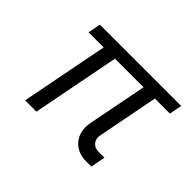

<svg xmlns="http://www.w3.org/2000/svg" viewBox="-103 -701 902 902"><g transform="rotate(45 348.0 -250.0)"><path d="M127 0H202L287 -437H477L419 -140C404 -61 453 0 531 0H567L581 -73H541C507 -73 486 -100 493 -133L552 -437H652L664 -500H124L112 -437H212Z"/></g></svg>

Font: Uncut Sans
Style: Italic
Weight: 400
Italic angle: -11°
Designer: Kasper Nordkvist
Foundry: UNCUT.wtf
Version: Version 1.304;Glyphs 3.2 (3246)